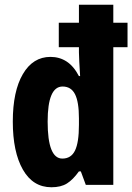

<svg xmlns="http://www.w3.org/2000/svg" viewBox="-20 -780 558 810"><path d="M197 10Q119 10 76.5 -64.5Q34 -139 34 -267Q34 -395 76.5 -467.5Q119 -540 193 -540Q231 -540 261 -520.5Q291 -501 313 -459H318Q316 -494 314.5 -518.5Q313 -543 313 -559V-581H228V-684H313V-760H458V-684H518V-581H458V0H342L321 -57H313Q288 -22 262.5 -6Q237 10 197 10ZM243 -111Q280 -111 296.5 -145Q313 -179 313 -253V-281Q313 -350 296.5 -382.5Q280 -415 244 -415Q181 -415 181 -267Q181 -111 243 -111Z"/></svg>

Font: Noto Sans Lao ExtraCondensed ExtraBold
Style: Regular
Weight: 800
Width: 2
Designer: Monotype Design Team
Foundry: Monotype Imaging Inc.
Version: Version 2.003; ttfautohint (v1.8.4.7-5d5b)